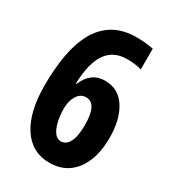

<svg xmlns="http://www.w3.org/2000/svg" viewBox="-179 -819 828 925"><g transform="rotate(30 234.5 -357.0)"><path d="M37 -303Q37 -391 50 -467.5Q63 -544 93.5 -601.5Q124 -659 176.5 -691.5Q229 -724 308 -724Q357 -724 400 -715V-600Q381 -605 361 -607.5Q341 -610 319 -610Q244 -610 205.5 -555.5Q167 -501 163 -385H167Q201 -467 279 -467Q354 -467 394.5 -404Q435 -341 435 -237Q435 -164 412.5 -108Q390 -52 347 -21Q304 10 242 10Q145 10 91 -72.5Q37 -155 37 -303ZM239 -107Q268 -107 284.5 -138.5Q301 -170 301 -234Q301 -352 240 -352Q209 -352 191 -323Q173 -294 173 -253Q173 -217 180 -183.5Q187 -150 202 -128.5Q217 -107 239 -107Z"/></g></svg>

Font: Noto Sans ExtraCondensed
Style: Bold
Weight: 700
Width: 2
Designer: Monotype Design Team
Foundry: Monotype Imaging Inc.
Version: Version 2.013; ttfautohint (v1.8.4.7-5d5b)